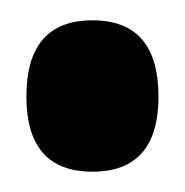

<svg xmlns="http://www.w3.org/2000/svg" viewBox="-20 -436 182 189"><path d="M71 -267Q6 -267 6 -341Q6 -416 71 -416Q136 -416 136 -341Q136 -267 71 -267Z"/></svg>

Font: Bricolage Grotesque 10pt Condensed SemiBold
Style: Regular
Weight: 600
Width: 3
Designer: Mathieu Triay
Foundry: Atelier Triay
Version: Version 1.000; ttfautohint (v1.8.4.7-5d5b);gftools[0.9.32]